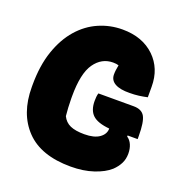

<svg xmlns="http://www.w3.org/2000/svg" viewBox="-133 -834 915 969"><g transform="rotate(20 325.0 -350.0)"><path d="M357 -375H547Q590 -375 606 -346.5Q622 -318 622 -242V-226H568V-220Q585 -209 594 -188Q603 -167 603 -141Q603 -111 591 -87.5Q579 -64 558 -44Q527 -16 473 2Q419 20 351 20Q191 20 110.5 -64Q30 -148 30 -290V-301Q30 -406 57 -484.5Q84 -563 130 -615.5Q176 -668 236 -694Q296 -720 362 -720Q470 -720 535 -657Q566 -627 582 -587.5Q598 -548 598 -498V-442Q576 -437 553 -434Q530 -431 504 -431Q453 -430 425.5 -445.5Q398 -461 398 -492Q398 -504 399.5 -515.5Q401 -527 404 -543Q392 -547 374 -547Q313 -547 275 -493Q237 -439 237 -316V-304Q237 -280 238.5 -255.5Q240 -231 242 -211Q256 -182 284 -169.5Q312 -157 360 -157Q413 -157 441 -177Q469 -197 469 -227Q405 -233 378.5 -258Q352 -283 352 -333Q352 -344 353 -355Q354 -366 357 -375Z"/></g></svg>

Font: Recursive Sn Csl St Blk
Style: Regular
Weight: 900
Version: Version 1.079;hotconv 1.0.112;makeotfexe 2.5.65598; ttfautoh